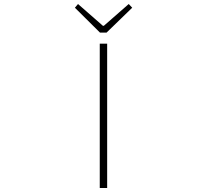

<svg xmlns="http://www.w3.org/2000/svg" viewBox="-20 -945 1040 965"><path d="M481.4 0V-725.6H518.6V0ZM482.4 -781.2 356.4 -906.2 372.1 -924.8 497.1 -815.4H502L627 -924.8L644.5 -906.2L515.6 -781.2Z"/></svg>

Font: Gen Shin Gothic Monospace ExtraLight
Style: Regular
Weight: 200
Designer: [Source Han Sans]
Ryoko NISHIZUKA  (kana & ideographs); Paul D. Hunt (Latin, Greek & Cyrillic); Wenlong ZHANG  (bopomofo
Version: Version 1.002.20150607